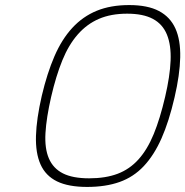

<svg xmlns="http://www.w3.org/2000/svg" viewBox="-20 -729 732 758"><path d="M332 -25Q397 -25 444.5 -43Q492 -61 527 -100Q562 -139 587 -200Q612 -261 632 -347Q651 -428 653.5 -489.5Q656 -551 639 -592.5Q622 -634 583.5 -654.5Q545 -675 482 -675Q418 -675 370.5 -654.5Q323 -634 287 -593Q251 -552 226 -490.5Q201 -429 182 -347Q163 -264 159.5 -203.5Q156 -143 173 -103.5Q190 -64 228.5 -44.5Q267 -25 332 -25ZM324 9Q250 9 205 -13Q160 -35 140 -80Q120 -125 122 -192.5Q124 -260 145 -351Q166 -440 195 -507Q224 -574 265.5 -619Q307 -664 362 -686.5Q417 -709 490 -709Q563 -709 607.5 -685.5Q652 -662 672.5 -616.5Q693 -571 691.5 -502.5Q690 -434 669 -344Q647 -249 617.5 -182.5Q588 -116 547.5 -73Q507 -30 452 -10.5Q397 9 324 9Z"/></svg>

Font: Panefresco 1wt
Style: Italic
Weight: 250
Version: Version 1.000